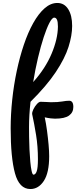

<svg xmlns="http://www.w3.org/2000/svg" viewBox="-20 -960 515 1296"><path d="M185 316Q110 316 81 209.5Q52 103 52 -94Q52 -188 62.5 -287Q73 -386 93 -480.5Q113 -575 141 -658Q169 -741 204.5 -804.5Q240 -868 281 -904Q322 -940 367 -940Q414 -940 440.5 -898Q467 -856 467 -785Q467 -721 442.5 -643.5Q418 -566 356.5 -473.5Q295 -381 186 -273Q181 -228 178.5 -185Q176 -142 176 -101Q176 -75 176.5 -35Q177 5 179 49Q181 93 184.5 131.5Q188 170 193.5 194.5Q199 219 206 219Q220 219 228 195.5Q236 172 236 115Q236 28 223.5 -49Q211 -126 197 -190Q196 -203 205.5 -222.5Q215 -242 229 -257.5Q243 -273 254 -273Q274 -273 294.5 -271.5Q315 -270 323 -270Q373 -270 400 -275Q427 -280 447 -280Q475 -280 475 -238Q475 -201 446 -180Q417 -159 351 -159Q340 -159 322.5 -161Q305 -163 282 -168Q291 -126 297.5 -77Q304 -28 308 17Q312 62 312 94Q312 206 276 261Q240 316 185 316ZM346 -841Q332 -841 313.5 -805.5Q295 -770 275 -709Q255 -648 236.5 -570Q218 -492 204 -406Q287 -499 328.5 -598Q370 -697 371 -780Q371 -813 364.5 -827Q358 -841 346 -841Z"/></svg>

Font: Pacifico
Style: Regular
Weight: 400
Designer: Vernon Adams
Foundry: Vernon Adams
Version: Version 3.010; ttfautohint (v1.8.4.7-5d5b)